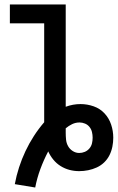

<svg xmlns="http://www.w3.org/2000/svg" viewBox="-20 -755 525 856"><path d="M137 81 46 66Q53 28 65 -9Q77 -46 93.5 -81Q110 -116 131 -148.5Q152 -181 177 -210V-651H24V-735H273V-279Q289 -285 305.5 -288Q322 -291 339 -291Q369 -291 397.5 -281Q426 -271 446 -249.5Q466 -228 475.5 -199.5Q485 -171 485 -141Q485 -121 481 -101Q477 -81 468 -63Q459 -45 444.5 -31Q430 -17 411.5 -8.5Q393 0 373 4Q353 8 333 8Q311 8 290 2.5Q269 -3 250.5 -14.5Q232 -26 218 -43Q204 -60 195 -80Q175 -42 160 -1.5Q145 39 137 81ZM333 -73Q346 -73 358 -78Q370 -83 378.5 -93Q387 -103 390 -115.5Q393 -128 393 -141Q393 -154 390 -166.5Q387 -179 379 -189Q371 -199 359 -204Q347 -209 335 -209Q317 -209 301.5 -201.5Q286 -194 273 -183V-163Q273 -148 274.5 -132.5Q276 -117 283.5 -103.5Q291 -90 304.5 -81.5Q318 -73 333 -73Z"/></svg>

Font: Iosevka Etoile Medium
Style: Regular
Weight: 500
Designer: Belleve Invis
Foundry: Belleve Invis
Version: Version 22.1.2; ttfautohint (v1.8.4)